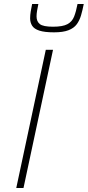

<svg xmlns="http://www.w3.org/2000/svg" viewBox="-20 -936 437 956"><path d="M61 0 208 -688H244L97 0ZM249 -775Q202 -775 176 -783.5Q150 -792 140 -808Q130 -824 130 -845Q130 -861 133 -879Q136 -897 140 -916H171Q167 -897 164.5 -882Q162 -867 162 -854Q162 -829 178.5 -816Q195 -803 244 -803Q292 -803 315.5 -815.5Q339 -828 349 -853.5Q359 -879 366 -916H397Q391 -885 383.5 -859.5Q376 -834 362 -815Q348 -796 321 -785.5Q294 -775 249 -775Z"/></svg>

Font: Saira Thin
Style: Italic
Weight: 100
Italic angle: -12°
Designer: Hector Gatti with collaboration of the Omnibus-Type team
Foundry: Omnibus-Type
Version: Version 1.101